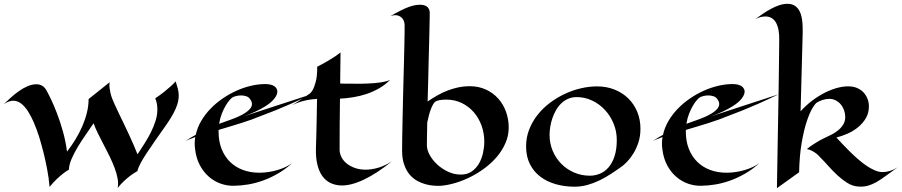

<svg xmlns="http://www.w3.org/2000/svg" viewBox="-45 -964 4765 1014"><path d="M882.8 -534.2Q889.6 -513.7 894.3 -495.6Q898.9 -477.5 898.9 -458Q898.9 -443.8 895.5 -428Q892.1 -412.1 884.3 -393.3Q876.5 -374.5 863.5 -352.1Q850.6 -329.6 831.1 -301.8Q798.3 -255.4 772.5 -218.5Q746.6 -181.6 727.5 -152.3Q708.5 -123 696.5 -100.3Q684.6 -77.6 680.2 -60.1Q663.6 -50.8 646 -38.1Q630.9 -26.9 612.5 -10.3Q594.2 6.3 576.2 28.8Q581.1 6.3 576.2 -20.8Q571.3 -47.9 560.3 -77.1Q549.3 -106.4 534.2 -137.5Q519 -168.5 503.2 -198.7Q487.3 -229 472.9 -258.1Q458.5 -287.1 449.2 -313Q429.7 -283.7 407.2 -251.7Q384.8 -219.7 365.5 -187.5Q346.2 -155.3 333 -124.8Q319.8 -94.2 318.8 -67.9Q305.2 -60.5 289.1 -47.9Q274.9 -37.1 256.3 -19.8Q237.8 -2.4 216.8 22.9Q212.9 -24.4 203.9 -71Q194.8 -117.7 185.5 -155.8Q174.3 -199.7 162.1 -240.2Q148.9 -281.2 134 -316.2Q119.1 -351.1 102.3 -377Q85.4 -402.8 66.2 -417.5Q46.9 -432.1 24.9 -432.1Q12.7 -432.1 0.7 -427.5Q-11.2 -422.9 -24.9 -414.1Q-8.3 -430.2 12 -448.5Q32.2 -466.8 54.7 -482.7Q77.1 -498.5 100.8 -508.8Q124.5 -519 147.9 -519Q163.6 -519 176.8 -511.7Q189.9 -504.4 199.2 -488.8Q208.5 -472.7 224.1 -440.2Q239.7 -407.7 256.3 -364.5Q272.9 -321.3 287.4 -269.5Q301.8 -217.8 309.1 -163.1Q332.5 -193.8 353.3 -227.5Q374 -261.2 389.4 -296.6Q404.8 -332 413.8 -368.4Q422.9 -404.8 422.9 -440.9L534.2 -529.8Q531.7 -516.6 533.4 -501.7Q535.2 -486.8 538.1 -474.1Q541.5 -459 546.9 -444.8Q550.8 -433.6 560.1 -413.6Q569.3 -393.6 581.5 -367.9Q593.8 -342.3 607.9 -313Q622.1 -283.7 635.7 -254.4Q649.4 -225.1 661.1 -197.8Q672.9 -170.4 681.2 -148.9Q699.7 -176.8 718.5 -206.3Q737.3 -235.8 752.2 -265.9Q767.1 -295.9 776.6 -326.2Q786.1 -356.4 786.1 -386.2Q786.1 -400.4 783.7 -415Q781.2 -429.7 774.9 -444.8Q802.2 -462.9 822.3 -479.2Q842.3 -495.6 856 -507.8Q872.1 -522 882.8 -534.2Z M1598.6 -465.8Q1542.5 -438.5 1494.4 -417.2Q1446.3 -396 1409.7 -381.3Q1367.2 -364.3 1331.5 -351.1Q1309.6 -341.8 1283 -332.3Q1256.3 -322.8 1227.5 -313.7Q1198.7 -304.7 1168.7 -295.7Q1138.7 -286.6 1109.4 -277.8V-268.1Q1109.4 -217.8 1125.2 -177.7Q1141.1 -137.7 1169.4 -109.6Q1197.8 -81.5 1237.3 -66.7Q1276.9 -51.8 1324.7 -51.8Q1349.6 -51.8 1374.3 -55.7Q1398.9 -59.6 1421.1 -66.2Q1443.4 -72.8 1462.9 -82Q1482.4 -91.3 1497.6 -102.1Q1460.4 -68.8 1421.1 -46.4Q1381.8 -23.9 1342.5 -10Q1303.2 3.9 1264.9 10.3Q1226.6 16.6 1191.4 17.1Q1155.8 18.1 1121.3 6.1Q1086.9 -5.9 1058.6 -30.3Q1030.3 -54.7 1010.7 -91.1Q991.2 -127.4 985.4 -175.8Q982.9 -192.9 983.2 -208.7Q983.4 -224.6 986.3 -240.2Q969.2 -233.9 955.3 -228.5Q941.4 -223.1 932.6 -217.8Q946.8 -227.5 960.9 -236.1Q975.1 -244.6 988.8 -252Q997.1 -290 1017.3 -324.7Q1037.6 -359.4 1066.2 -389.2Q1094.7 -418.9 1129.9 -443.1Q1165 -467.3 1202.9 -484.4Q1240.7 -501.5 1279.8 -510.7Q1318.8 -520 1355.5 -520Q1379.9 -520 1396.7 -512.7Q1413.6 -505.4 1419.4 -486.8Q1422.4 -467.3 1405.3 -444.8Q1397.9 -435.1 1385.5 -424.1Q1373 -413.1 1353.3 -400.9Q1333.5 -388.7 1305.9 -375.5Q1278.3 -362.3 1240.7 -349.1ZM1211.4 -347.2Q1232.4 -356.4 1249.3 -367.2Q1266.1 -377.9 1275.6 -389.6Q1285.2 -401.4 1285.6 -414.1Q1286.1 -426.8 1275.4 -440.9Q1268.1 -451.7 1255.1 -455.8Q1242.2 -460 1228.5 -460Q1215.8 -460 1204.1 -457.3Q1192.4 -454.6 1183.6 -450.2Q1177.7 -446.8 1167.5 -435.3Q1157.2 -423.8 1146.5 -405.5Q1135.7 -387.2 1126.2 -363Q1116.7 -338.9 1112.3 -310.1Q1143.1 -321.3 1168 -330.1Q1192.9 -338.9 1211.4 -347.2Z M2024.4 -111.8Q1986.3 -81.1 1949.2 -56.6Q1912.1 -32.2 1877.2 -15.6Q1842.3 1 1810.3 9Q1778.3 17.1 1750.5 15.1Q1722.2 13.2 1698.5 1.5Q1674.8 -10.3 1657.7 -33.7Q1640.6 -57.1 1631.3 -93.8Q1622.1 -130.4 1623.5 -182.1Q1624 -210 1625.5 -248Q1626.5 -280.8 1627.4 -329.1Q1628.4 -377.4 1629.4 -441.9Q1619.1 -440.9 1604.2 -439.5Q1589.4 -438 1572 -434.3Q1554.7 -430.7 1536.1 -424.6Q1517.6 -418.5 1499.5 -409.2Q1514.2 -418.5 1529.1 -428.2Q1543.9 -438 1556.2 -446.3Q1570.3 -455.6 1583.5 -464.8Q1596.7 -471.7 1606.9 -489.7Q1615.7 -505.4 1623 -534.2Q1630.4 -563 1630.4 -611.8Q1664.6 -628.9 1688 -643.1Q1711.4 -657.2 1726.1 -667Q1743.2 -678.7 1753.4 -687L1751.5 -522.9Q1764.2 -522.5 1776.4 -522.2Q1788.6 -522 1797.9 -522H1818.4Q1860.4 -521 1897.9 -522.9Q1914.1 -523.4 1930.9 -524.9Q1947.8 -526.4 1963.4 -528.6Q1979 -530.8 1992.4 -534.2Q2005.9 -537.6 2015.1 -542Q1988.8 -515.6 1957.3 -497.6Q1925.8 -479.5 1891.6 -468Q1857.4 -456.5 1821.5 -450.7Q1785.6 -444.8 1750.5 -442.9Q1749.5 -373 1749 -305.7Q1748.5 -238.3 1748.5 -172.9Q1749 -151.4 1759.3 -132.3Q1769.5 -113.3 1787.8 -99.1Q1806.2 -85 1831.1 -76.4Q1856 -67.9 1886.2 -67.9Q1917 -67.9 1952.4 -78.1Q1987.8 -88.4 2024.4 -111.8Z M2641.6 -291Q2641.6 -248 2625 -209.5Q2608.4 -170.9 2580.6 -137.7Q2552.7 -104.5 2516.4 -77.1Q2480 -49.8 2440.2 -29.8Q2400.4 -9.8 2359.9 2.2Q2319.3 14.2 2283.7 17.1Q2268.1 18.1 2246.6 16.6Q2225.1 15.1 2202.4 9Q2179.7 2.9 2157.5 -9.5Q2135.3 -22 2117.7 -43Q2100.1 -64 2089.4 -95Q2078.6 -126 2078.6 -168.9Q2078.6 -201.2 2079.3 -244.1Q2080.1 -287.1 2081.1 -336.2Q2082 -385.3 2083.3 -437.7Q2084.5 -490.2 2085.9 -541.5Q2087.4 -592.8 2088.6 -640.4Q2089.8 -688 2090.6 -727.1Q2091.3 -766.1 2091.8 -794.4Q2092.3 -822.8 2091.8 -835Q2090.3 -852.5 2081.5 -864.7Q2074.2 -875 2059.3 -881.1Q2044.4 -887.2 2017.6 -879.9Q2036.1 -889.6 2055.2 -900.1Q2074.2 -910.6 2093.8 -919.2Q2113.3 -927.7 2132.8 -933.3Q2152.3 -939 2172.4 -939Q2182.6 -939 2192.1 -937Q2201.7 -935.1 2208.7 -929.9Q2215.8 -924.8 2220.2 -916.5Q2224.6 -908.2 2224.6 -896Q2224.6 -887.2 2224.1 -862.8Q2223.6 -838.4 2222.9 -802.2Q2222.2 -766.1 2220.9 -721.2Q2219.7 -676.3 2218.5 -627.2Q2217.3 -578.1 2216.1 -527.1Q2214.8 -476.1 2213.4 -428.2Q2239.3 -445.8 2265.6 -460.7Q2292 -475.6 2319.6 -486.1Q2347.2 -496.6 2375.7 -502.7Q2404.3 -508.8 2434.6 -508.8Q2483.4 -508.8 2522 -490.7Q2560.5 -472.7 2587.2 -442.4Q2613.8 -412.1 2627.7 -372.8Q2641.6 -333.5 2641.6 -291ZM2209.5 -196.8Q2209.5 -172.4 2224.4 -145.3Q2239.3 -118.2 2264.2 -95.2Q2289.1 -72.3 2321.3 -57.1Q2353.5 -42 2388.7 -42Q2422.9 -42 2446.5 -58.6Q2470.2 -75.2 2484.9 -100.8Q2499.5 -126.5 2506.1 -157.2Q2512.7 -188 2512.7 -215.8Q2512.7 -260.7 2498 -301Q2483.4 -341.3 2456.8 -371.8Q2430.2 -402.3 2393.1 -420.2Q2356 -438 2311.5 -438Q2293.5 -438 2279.3 -435.5Q2265.1 -433.1 2257.3 -429.2Q2250 -425.3 2243.4 -414.6Q2236.8 -403.8 2231 -388.7Q2225.1 -373.5 2220.2 -355Q2215.3 -336.4 2211.4 -316.9Q2210.4 -273.9 2210 -241.7Q2209.5 -209.5 2209.5 -196.8Z M3337.4 -284.2Q3337.4 -243.7 3326.2 -210.4Q3314.9 -177.2 3299.3 -152.3Q3283.7 -127.4 3267.6 -110.8Q3251.5 -94.2 3241.7 -86.9Q3213.4 -66.4 3183.6 -46.9Q3153.8 -27.3 3122.3 -12Q3090.8 3.4 3057.6 12.7Q3024.4 22 2989.3 22Q2937 22 2890.4 8.8Q2843.8 -4.4 2808.8 -30.8Q2773.9 -57.1 2753.7 -97.2Q2733.4 -137.2 2733.4 -190.9Q2733.4 -238.3 2749.8 -280Q2766.1 -321.8 2793.7 -356.9Q2821.3 -392.1 2858.4 -420.2Q2895.5 -448.2 2937 -467.8Q2978.5 -487.3 3022.5 -497.6Q3066.4 -507.8 3107.4 -507.8Q3158.2 -507.8 3200.4 -491Q3242.7 -474.1 3273.2 -444.1Q3303.7 -414.1 3320.6 -373Q3337.4 -332 3337.4 -284.2ZM3000.5 -451.2Q2975.6 -451.2 2955.1 -442.1Q2934.6 -433.1 2918.7 -417.7Q2902.8 -402.3 2891.4 -382.1Q2879.9 -361.8 2872.3 -339.6Q2864.7 -317.4 2861.1 -294.7Q2857.4 -272 2857.4 -252Q2857.4 -206.5 2874 -167.2Q2890.6 -127.9 2919.7 -98.6Q2948.7 -69.3 2987.5 -52.7Q3026.4 -36.1 3070.3 -36.1Q3097.7 -36.1 3123.3 -46.6Q3148.9 -57.1 3168.7 -79.8Q3188.5 -102.5 3200.4 -138.4Q3212.4 -174.3 3212.4 -225.1Q3212.4 -269.5 3195.8 -310.5Q3179.2 -351.6 3150.4 -382.8Q3121.6 -414.1 3083 -432.6Q3044.4 -451.2 3000.5 -451.2Z M4066.4 -465.8Q4010.3 -438.5 3962.2 -417.2Q3914.1 -396 3877.4 -381.3Q3835 -364.3 3799.3 -351.1Q3777.3 -341.8 3750.7 -332.3Q3724.1 -322.8 3695.3 -313.7Q3666.5 -304.7 3636.5 -295.7Q3606.4 -286.6 3577.1 -277.8V-268.1Q3577.1 -217.8 3593 -177.7Q3608.9 -137.7 3637.2 -109.6Q3665.5 -81.5 3705.1 -66.7Q3744.6 -51.8 3792.5 -51.8Q3817.4 -51.8 3842 -55.7Q3866.7 -59.6 3888.9 -66.2Q3911.1 -72.8 3930.7 -82Q3950.2 -91.3 3965.3 -102.1Q3928.2 -68.8 3888.9 -46.4Q3849.6 -23.9 3810.3 -10Q3771 3.9 3732.7 10.3Q3694.3 16.6 3659.2 17.1Q3623.5 18.1 3589.1 6.1Q3554.7 -5.9 3526.4 -30.3Q3498 -54.7 3478.5 -91.1Q3459 -127.4 3453.1 -175.8Q3450.7 -192.9 3450.9 -208.7Q3451.2 -224.6 3454.1 -240.2Q3437 -233.9 3423.1 -228.5Q3409.2 -223.1 3400.4 -217.8Q3414.6 -227.5 3428.7 -236.1Q3442.9 -244.6 3456.5 -252Q3464.8 -290 3485.1 -324.7Q3505.4 -359.4 3533.9 -389.2Q3562.5 -418.9 3597.7 -443.1Q3632.8 -467.3 3670.7 -484.4Q3708.5 -501.5 3747.6 -510.7Q3786.6 -520 3823.2 -520Q3847.7 -520 3864.5 -512.7Q3881.3 -505.4 3887.2 -486.8Q3890.1 -467.3 3873 -444.8Q3865.7 -435.1 3853.3 -424.1Q3840.8 -413.1 3821 -400.9Q3801.3 -388.7 3773.7 -375.5Q3746.1 -362.3 3708.5 -349.1ZM3679.2 -347.2Q3700.2 -356.4 3717 -367.2Q3733.9 -377.9 3743.4 -389.6Q3752.9 -401.4 3753.4 -414.1Q3753.9 -426.8 3743.2 -440.9Q3735.8 -451.7 3722.9 -455.8Q3710 -460 3696.3 -460Q3683.6 -460 3671.9 -457.3Q3660.2 -454.6 3651.4 -450.2Q3645.5 -446.8 3635.3 -435.3Q3625 -423.8 3614.3 -405.5Q3603.5 -387.2 3594 -363Q3584.5 -338.9 3580.1 -310.1Q3610.8 -321.3 3635.7 -330.1Q3660.6 -338.9 3679.2 -347.2Z M4175.3 -54.2 4058.1 29.8Q4060.1 -97.2 4062 -198.2Q4064 -299.3 4065.2 -378.2Q4066.4 -457 4067.4 -515.1Q4068.4 -573.2 4068.8 -614.7Q4070.3 -711.9 4070.3 -751Q4071.8 -810.5 4053.5 -843.8Q4035.2 -877 3997.1 -877Q3984.9 -877 3971.4 -873.8Q3958 -870.6 3943.4 -862.8Q3962.4 -876.5 3983.4 -890.9Q4004.4 -905.3 4026.1 -917Q4047.9 -928.7 4070.1 -936.3Q4092.3 -943.8 4114.3 -943.8Q4133.8 -943.8 4147.5 -936.5Q4161.1 -929.2 4170.2 -917.2Q4179.2 -905.3 4184.1 -889.9Q4189 -874.5 4191.2 -857.9Q4193.4 -841.3 4193.8 -824.7Q4194.3 -808.1 4194.3 -793.9L4183.1 -376Q4209.5 -405.8 4242.9 -431.4Q4276.4 -457 4312.5 -475.1Q4348.6 -493.2 4385 -502Q4421.4 -510.7 4453.1 -506.8Q4472.2 -504.4 4488.8 -495.8Q4505.4 -487.3 4517.6 -473.4Q4529.8 -459.5 4536.9 -441.2Q4543.9 -422.9 4543.9 -401.9Q4543.9 -367.2 4527.8 -339.8Q4511.7 -312.5 4486.6 -292Q4461.4 -271.5 4430.9 -258.1Q4400.4 -244.6 4372.1 -237.8Q4385.3 -223.6 4403.1 -204.6Q4420.9 -185.5 4441.4 -165.3Q4461.9 -145 4484.4 -125.2Q4506.8 -105.5 4529.5 -89.8Q4552.2 -74.2 4574.2 -64.7Q4596.2 -55.2 4616.2 -55.2Q4655.3 -55.2 4695.3 -80.1Q4660.2 -55.2 4633.5 -35.4Q4606.9 -15.6 4583.7 -2.4Q4560.5 10.7 4537.6 17.1Q4514.6 23.4 4486.3 21Q4457.5 19 4430.4 2.2Q4403.3 -14.6 4378.4 -37.6Q4353.5 -60.5 4330.6 -86.4Q4307.6 -112.3 4287.1 -132.8Q4278.3 -143.1 4267.6 -151.9Q4258.3 -159.2 4245.4 -166.5Q4232.4 -173.8 4216.3 -176.8Q4233.4 -190.9 4250.7 -201.9Q4268.1 -212.9 4282.2 -221.2Q4298.8 -230.5 4314.9 -237.8Q4331.5 -245.1 4349.9 -254.9Q4368.2 -264.6 4383.5 -277.6Q4398.9 -290.5 4408.9 -307.4Q4418.9 -324.2 4418.9 -346.2Q4418.9 -364.3 4412.8 -381.6Q4406.7 -398.9 4395.5 -412.4Q4384.3 -425.8 4368.9 -433.8Q4353.5 -441.9 4335 -441.9Q4316.4 -441.9 4299.3 -436Q4282.2 -430.2 4271 -423.8Q4261.2 -418.5 4245.8 -393.1Q4230.5 -367.7 4215.3 -321.8Q4200.2 -275.9 4188.7 -209Q4177.2 -142.1 4175.3 -54.2ZM4695.3 -80.1 4700.2 -84Z"/></svg>

Font: Eagle Lake
Style: Regular
Weight: 400
Designer: Astigmatic (AOETI)
Foundry: Astigmatic (AOETI)
Version: Version 1.000